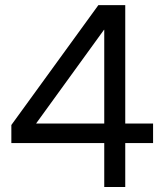

<svg xmlns="http://www.w3.org/2000/svg" viewBox="-20 -748 658 768"><path d="M25.4 -248 373.5 -727.5H427.2V-628.9H396L125 -254.9V-253.9H592.3V-175.8H25.4ZM397 -197.3V-231.4V-727.5H481V0H397Z"/></svg>

Font: Intratopia Thin
Style: Regular
Weight: 100
Designer: Rasmus Andersson
Foundry: rsms
Version: Version 3.000;Glyphs 3.2.3 (3260)